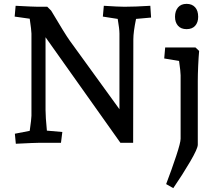

<svg xmlns="http://www.w3.org/2000/svg" viewBox="-20 -740 1126 995"><path d="M57 -47 134 -62Q143 -125 143 -140V-566Q143 -582 134 -643L56 -654L61 -710Q154 -705 176 -705H225L245 -685Q318 -562 341 -530L599 -174V-566Q599 -590 590 -642L513 -654L518 -710Q596 -705 625 -705Q679 -705 759 -710L763 -649L685 -642Q671 -574 671 -536L670 0H604L216 -547V-170Q216 -135 223 -63L303 -56L296 0H184Q162 0 62 5ZM916 -21V-117V-350Q916 -368 908 -424L831 -437L836 -494H993L1012 -476Q1009 -444 1007 -398.5Q1005 -353 1005 -320V10Q1005 30 965.5 97.5Q926 165 878 235L841 214Q870 138 893 68.5Q916 -1 916 -21ZM887 -653Q887 -683 902.5 -701.5Q918 -720 947 -720Q975 -720 991 -702.5Q1007 -685 1007 -653Q1007 -624 991.5 -606.5Q976 -589 947 -589Q918 -589 902.5 -606.5Q887 -624 887 -653Z"/></svg>

Font: Andada Pro Medium
Style: Regular
Weight: 500
Designer: Carolina Giovagnoli
Foundry: Huerta Tipografica
Version: Version 3.005; ttfautohint (v1.8.4)